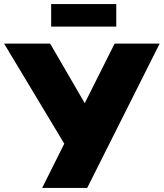

<svg xmlns="http://www.w3.org/2000/svg" viewBox="-49 -918 800 938"><path d="M731 -705 377 0H157L265 -216L-29 -705H196L365 -414L511 -705ZM201 -898H519V-788H201Z"/></svg>

Font: Nunito Sans Heavy
Style: Regular
Weight: 400
Designer: Vernon Adams
Foundry: Vernon Adams
Version: Version 2.500